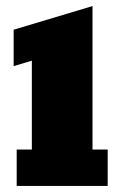

<svg xmlns="http://www.w3.org/2000/svg" viewBox="-20 -613 400 633"><path d="M35 0V-120H85V-413L25 -395V-515L285 -593V-120H335V0Z"/></svg>

Font: Rokkitt SemiBold Black
Style: Regular
Weight: 900
Version: Version 3.103